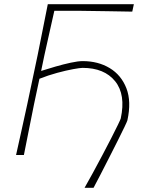

<svg xmlns="http://www.w3.org/2000/svg" viewBox="-20 -733 684 908"><path d="M380 155Q397 125.5 419 85Q441 44.5 463.8 1.5Q486.5 -41.5 506 -79.5Q525.5 -117.5 537.8 -143Q550 -168.5 551 -172.5Q575.5 -285.5 524.5 -348.8Q473.5 -412 370.5 -412Q359 -412 326 -406Q293 -400 250.5 -388.5Q208 -377 166.5 -360.5L140.5 -238Q127 -170.5 116 -115.5Q105 -60.5 93 0H56Q69.5 -61.5 82 -117.2Q94.5 -173 108.5 -238L158 -472.5Q171.5 -539.5 182.8 -596.5Q194 -653.5 206 -713H613L605.5 -678Q556.5 -679 489.8 -680Q423 -681 349.5 -682H237Q225 -629.5 214 -579.5Q203 -529.5 190 -472L174.5 -397.5Q205 -407.5 242.5 -418.2Q280 -429 314.5 -436.5Q349 -444 371 -444Q444 -444 498.8 -411Q553.5 -378 577.8 -315.5Q602 -253 582.5 -164Q581.5 -159.5 569 -133.2Q556.5 -107 537.2 -68.5Q518 -30 496.2 12.5Q474.5 55 455 93Q435.5 131 422.5 155Z"/></svg>

Font: Commissioner Loud Thin
Style: Italic
Weight: 100
Italic angle: -12°
Designer: Kostas Bartsokas
Foundry: Kostas Bartsokas
Version: Version 1.000; ttfautohint (v1.8.3)